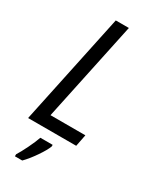

<svg xmlns="http://www.w3.org/2000/svg" viewBox="-234 -781 875 1068"><g transform="rotate(30 204.0 -246.5)"><path d="M21 0 172 -714H256L121 -76H345L330 0ZM64 221H111Q140 192 172 145.5Q204 99 214 71V61H135Q124 93 102 138Q80 183 64 208Z"/></g></svg>

Font: Noto Sans UI SemiCondensed
Style: Italic
Weight: 400
Width: 4
Italic angle: -12°
Designer: Monotype Design Team
Foundry: Monotype Imaging Inc.
Version: Version 1.901